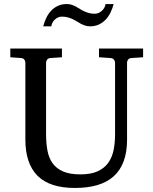

<svg xmlns="http://www.w3.org/2000/svg" viewBox="-20 -910 752 946"><path d="M627 -624Q616.2 -623 611.1 -616.2Q606 -609.4 606 -602.1V-222.2Q606 -160.6 589.4 -115.7Q572.8 -70.8 540.3 -41.5Q507.8 -12.2 459.7 2Q411.6 16.1 349.1 16.1Q225.1 16.1 165 -43.9Q105 -104 105 -222.2V-602.1Q105 -609.4 99.9 -616.2Q94.7 -623 84 -624L30.8 -627.9V-670.9H285.2V-627.9L228 -624Q217.3 -623 212.2 -616.2Q207 -609.4 207 -602.1V-248Q207 -204.1 213.9 -167.7Q220.7 -131.3 239.3 -105.5Q257.8 -79.6 290.8 -65.2Q323.7 -50.8 376 -50.8Q427.7 -50.8 460.9 -65.9Q494.1 -81.1 513.2 -107.7Q532.2 -134.3 539.6 -170.4Q546.9 -206.5 546.9 -248V-602.1Q546.9 -609.4 541.3 -616.2Q535.6 -623 524.9 -624L467.8 -627.9V-670.9H685.1V-627.9ZM540 -890.1Q534.2 -868.2 524.4 -848.1Q514.6 -828.1 500.5 -813.2Q486.3 -798.3 467.3 -789.3Q448.2 -780.3 423.8 -780.3Q410.6 -780.3 399.7 -783.9Q388.7 -787.6 378.7 -792.7Q368.7 -797.9 358.9 -804.2Q349.1 -810.5 338.1 -815.7Q327.1 -820.8 314 -824.5Q300.8 -828.1 284.7 -828.1Q274.4 -828.1 265.6 -824Q256.8 -819.8 249.8 -813.2Q242.7 -806.6 238.3 -797.9Q233.9 -789.1 232.9 -780.3H192.9Q198.7 -802.2 208.3 -822.3Q217.8 -842.3 232.2 -857.4Q246.6 -872.6 265.6 -881.3Q284.7 -890.1 309.1 -890.1Q322.3 -890.1 333 -886.5Q343.8 -882.8 353.8 -877.7Q363.8 -872.6 373.3 -866.2Q382.8 -859.9 393.8 -854.7Q404.8 -849.6 417.7 -845.9Q430.7 -842.3 446.8 -842.3Q457 -842.3 466.1 -846.4Q475.1 -850.6 482.4 -857.2Q489.7 -863.8 494.4 -872.6Q499 -881.3 500 -890.1Z"/></svg>

Font: Charis SIL
Style: Regular
Weight: 400
Foundry: SIL International
Version: Version 4.112